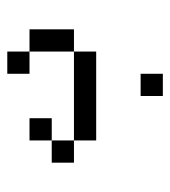

<svg xmlns="http://www.w3.org/2000/svg" viewBox="11 -489 478 540"><g transform="rotate(-90 250.0 -219.0)"><path d="M375 -375H312.5V-437.5H375ZM62.5 -312.5H125V-250H62.5ZM125 -250H375V-187.5H125ZM125 -375H187.5V-312.5H125ZM250 -62.5H312.5V0H250ZM375 -375H437.5V-250H375Z"/></g></svg>

Font: 寒蝉点阵体 16px
Style: Regular
Weight: 400
Designer: Designed by Warren2060
Foundry: ChillType
Version: Version 1.000